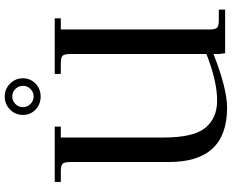

<svg xmlns="http://www.w3.org/2000/svg" viewBox="-102 -846 956 791"><g transform="rotate(-90 375.5 -450.0)"><path d="M22 -677V-702H250V-677H205V-253Q205 -130 245 -81.5Q285 -33 357 -33Q437 -33 549 -77V-637Q549 -662 542 -669.5Q535 -677 510 -677H467V-702H696V-677H650V-66Q650 -41 657 -33.5Q664 -26 689 -26H732V0H552L549 -26V-48Q407 8 327 8Q104 8 104 -231V-637Q104 -662 97 -669.5Q90 -677 65 -677ZM374 -908Q405 -908 427 -886Q449 -864 449 -833Q449 -802 427 -781Q405 -760 374 -760Q342 -760 320 -781Q298 -802 298 -833Q298 -864 320 -886Q342 -908 374 -908ZM343 -864Q330 -851 330 -833Q330 -815 343 -802Q356 -789 374 -789Q392 -789 405 -802Q418 -815 418 -833Q418 -851 405 -864Q392 -877 374 -877Q356 -877 343 -864Z"/></g></svg>

Font: Dihjauti
Style: Bold
Weight: 700
Designer: T. Christopher White
Version: Version 3.0.0